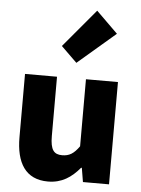

<svg xmlns="http://www.w3.org/2000/svg" viewBox="-63 -1001 779 1064"><g transform="rotate(5 327.0 -469.5)"><path d="M244 14C321 14 374 -22 421 -78H425L438 0H583V-569H405V-196C375 -154 350 -138 310 -138C265 -138 244 -161 244 -239V-569H66V-217C66 -75 119 14 244 14ZM344 -655 554 -835 434 -953 256 -741Z"/></g></svg>

Font: Noto Sans HK Black
Style: Regular
Weight: 900
Designer: Ryoko NISHIZUKA 西塚涼子 (kana, bopomofo & ideographs); Paul D. Hunt (Latin, Greek & Cyrillic); Sandoll Communications 산돌커뮤니
Foundry: Adobe
Version: Version 2.004;hotconv 1.0.118;makeotfexe 2.5.65603